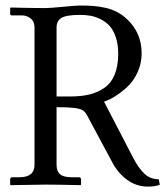

<svg xmlns="http://www.w3.org/2000/svg" viewBox="-20 -674 615 701"><path d="M272.5 -619.6Q222.2 -619.6 204.3 -608.6Q186.5 -597.7 186.5 -573.7V-321.8H237.3Q276.4 -321.8 305.9 -328.9Q335.4 -335.9 360.4 -352.8Q385.3 -369.6 398.4 -401.1Q411.6 -432.6 411.6 -478Q411.6 -512.2 402.8 -538.1Q394 -564 380.4 -579.1Q366.7 -594.2 347.4 -603.8Q328.1 -613.3 310.3 -616.5Q292.5 -619.6 272.5 -619.6ZM271.5 -653.8Q299.3 -653.8 319.1 -652.3Q338.9 -650.9 362.5 -646Q386.2 -641.1 406.5 -630.6Q426.8 -620.1 444.3 -603.5Q497.1 -553.7 497.1 -479.5Q497.1 -442.4 482.2 -409.9Q467.3 -377.4 444.3 -356.4Q421.4 -335.4 400.1 -322.3Q378.9 -309.1 359.9 -302.7L466.3 -97.7Q485.4 -60.5 507.1 -40Q528.8 -19.5 559.6 -19.5L563.5 0.5Q547.4 7.3 520.5 7.3Q478.5 7.3 445.1 -16.8Q411.6 -41 391.1 -79.1L297.9 -252.9Q291 -265.6 281.5 -271.5Q272 -277.3 250.7 -280Q229.5 -282.7 186.5 -282.7V-72.3Q186.5 -48.8 199.2 -37.8Q211.9 -26.9 241.2 -26.9H267.6Q275.9 -26.9 275.9 -18.6V0L273.9 2Q187 0 147.9 0L19 2L17.1 0V-18.6Q17.1 -26.9 24.9 -26.9H51.3Q106 -26.9 106 -72.3V-573.7Q106 -595.7 91.8 -606.7Q77.6 -617.7 61.5 -617.7H23.4Q17.1 -617.7 17.1 -624V-644.5L19 -646.5Q99.6 -644.5 145.5 -644.5Q161.1 -644.5 210.2 -649.2Q259.3 -653.8 271.5 -653.8Z"/></svg>

Font: Libertinage
Style: l
Weight: 400
Designer: OSP
Foundry: OSP
Version: Version 1.0; 2008; OFL relea